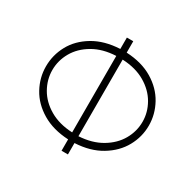

<svg xmlns="http://www.w3.org/2000/svg" viewBox="-161 -889 1112 1096"><g transform="rotate(30 395.0 -341.0)"><path d="M56 -341Q56 -416 92 -482Q128 -548 200 -591Q272 -634 374 -639V-714H416V-639Q518 -634 589.5 -591Q661 -548 697.5 -481.5Q734 -415 734 -341Q734 -267 697.5 -201Q661 -135 589 -91.5Q517 -48 416 -43V32H374V-43Q273 -48 201 -91Q129 -134 92.5 -200.5Q56 -267 56 -341ZM98 -341Q98 -279 130 -222.5Q162 -166 224.5 -129.5Q287 -93 374 -89V-593Q287 -589 224.5 -552.5Q162 -516 130 -460Q98 -404 98 -341ZM692 -342Q692 -404 660 -460Q628 -516 566 -552.5Q504 -589 416 -593V-88Q503 -93 565.5 -130Q628 -167 660 -223Q692 -279 692 -342Z"/></g></svg>

Font: Bellota Light
Style: Regular
Weight: 300
Designer: Kemie Guaida
Foundry: Kemie Guaida
Version: Version 4.001